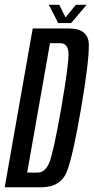

<svg xmlns="http://www.w3.org/2000/svg" viewBox="-51 -796 398 816"><path d="M-31 0H123.5Q207.5 0 233.5 -67.8Q259.5 -135.5 294 -337.5Q328 -538.5 326.5 -606.8Q325 -675 241.5 -675H88ZM64.5 -62.5 161.5 -612.5H205Q237.5 -612.5 240 -571.2Q242.5 -530 209.5 -337.5Q175.5 -144.5 158 -103.5Q140.5 -62.5 108 -62.5ZM196.5 -698H251.5L317 -775.5H271.5L227.5 -722L201 -775.5H156.5Z"/></svg>

Font: Anybody ExtraCondensed
Style: Italic
Weight: 400
Width: 2
Italic angle: -10°
Version: Version 1.113;gftools[0.9.25]